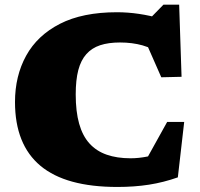

<svg xmlns="http://www.w3.org/2000/svg" viewBox="-20 -764 832 800"><path d="M524 -104.5Q558 -104.5 594.2 -111.8Q630.5 -119 666.5 -134.5L570.5 -65L676.5 -256H747.5L721 -25Q661.5 -4 600.8 5.5Q540 15 469 15Q361.5 15 281.5 -7Q201.5 -29 148.5 -73.2Q95.5 -117.5 69 -184Q42.5 -250.5 42.5 -339Q42.5 -447.5 89 -532Q135.5 -616.5 229.8 -664.8Q324 -713 467.5 -713Q512.5 -713 558.5 -706.2Q604.5 -699.5 654 -685.5L595 -677L661 -744.5H726.5L736.5 -444L652 -442L567.5 -634L659 -533.5Q616.5 -563 573.8 -575Q531 -587 480 -587Q432 -587 397.2 -575.5Q362.5 -564 339.8 -538.5Q317 -513 306.2 -471.8Q295.5 -430.5 295.5 -370.5Q295.5 -299 309.8 -248.5Q324 -198 352.8 -166.2Q381.5 -134.5 424.5 -119.5Q467.5 -104.5 524 -104.5Z"/></svg>

Font: Newsreader 9pt ExtraBold
Style: Regular
Weight: 800
Designer: Hugues Gentile
Foundry: Production Type
Version: Version 1.003